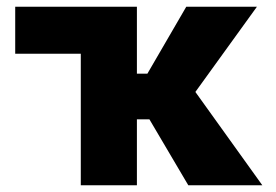

<svg xmlns="http://www.w3.org/2000/svg" viewBox="-20 -548 816 568"><path d="M25 -389H219V0H385V-195H422L537 0H756L558 -276L740 -528H531L416 -330H385V-528H25Z"/></svg>

Font: Asimov Pro
Style: Ult
Weight: 900
Designer: Google
Version: Version 2.000980; 2014